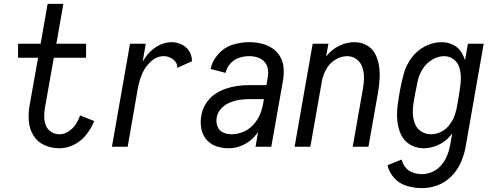

<svg xmlns="http://www.w3.org/2000/svg" viewBox="-20 -755 2540 988"><path d="M286 8Q245 8 209 -8Q173 -24 152.5 -57Q132 -90 128.5 -130.5Q125 -171 132 -211L176 -458H73V-530H189L225 -735H306L270 -530H423V-458H257L211 -199Q207 -176 207.5 -152.5Q208 -129 216.5 -108.5Q225 -88 243.5 -76Q262 -64 286 -64Q310 -64 332.5 -78.5Q355 -93 369.5 -115Q384 -137 392 -161L465 -132Q450 -95 424 -62Q398 -29 361 -10.5Q324 8 286 8Z M556 0 649 -530H730L714 -437Q719 -446 725 -455Q748 -491 785 -514.5Q822 -538 863 -538Q890 -538 915 -526Q940 -514 954 -491Q968 -468 968 -440L893 -406Q893 -432 871.5 -449Q850 -466 823 -466Q786 -466 755.5 -437.5Q725 -409 711 -374Q697 -340 690 -305L637 0Z M1158 8Q1124 8 1093 -2.5Q1062 -13 1041.5 -37.5Q1021 -62 1015.5 -95Q1010 -128 1016 -161Q1021 -191 1038 -219.5Q1055 -248 1082 -267.5Q1109 -287 1139 -297.5Q1169 -308 1199.5 -312.5Q1230 -317 1261 -317H1351L1358 -358Q1362 -380 1358 -401.5Q1354 -423 1340 -438Q1326 -453 1305.5 -459.5Q1285 -466 1262 -466Q1236 -466 1210 -457.5Q1184 -449 1165 -427.5Q1146 -406 1141 -380L1064 -400Q1072 -442 1103.5 -477Q1135 -512 1177.5 -525Q1220 -538 1262 -538Q1294 -538 1324.5 -531Q1355 -524 1380 -507.5Q1405 -491 1420.5 -465.5Q1436 -440 1439 -408.5Q1442 -377 1437 -345L1376 0H1295L1308 -76Q1305 -71 1301 -66Q1275 -31 1236.5 -11.5Q1198 8 1158 8ZM1172 -64Q1201 -64 1230.5 -76Q1260 -88 1282 -111.5Q1304 -135 1316.5 -163.5Q1329 -192 1334 -222L1338 -245H1261Q1236 -245 1211 -241Q1186 -237 1161 -226.5Q1136 -216 1117.5 -195.5Q1099 -175 1095 -150Q1091 -127 1099 -105Q1107 -83 1127.5 -73.5Q1148 -64 1172 -64Z M1496 0 1589 -530H1670L1658 -464Q1663 -469 1667 -475Q1694 -505 1730 -521.5Q1766 -538 1804 -538Q1837 -538 1865.5 -523Q1894 -508 1909 -480.5Q1924 -453 1929.5 -421Q1935 -389 1933.5 -355.5Q1932 -322 1927 -289L1876 0H1795L1848 -301Q1853 -329 1853 -356.5Q1853 -384 1844.5 -409Q1836 -434 1815 -450Q1794 -466 1766 -466Q1733 -466 1702.5 -446Q1672 -426 1657 -395Q1642 -367 1636 -337L1635 -331V-329L1577 0Z M2152 213Q2111 213 2073 201.5Q2035 190 2009 161.5Q1983 133 1974 95L2047 66Q2052 89 2067 107Q2082 125 2104.5 133Q2127 141 2152 141Q2179 141 2205.5 129Q2232 117 2251 94.5Q2270 72 2280.5 46.5Q2291 21 2296 -6L2307 -68Q2303 -63 2298 -57Q2272 -26 2235 -9Q2198 8 2160 8Q2122 8 2090 -11Q2058 -30 2043 -63.5Q2028 -97 2024.5 -134.5Q2021 -172 2026 -211Q2031 -250 2038 -289Q2046 -332 2057.5 -375Q2069 -418 2097 -456.5Q2125 -495 2167 -516.5Q2209 -538 2253 -538Q2286 -538 2314.5 -523Q2343 -508 2358 -480Q2367 -464 2373 -445L2388 -530H2469L2375 6Q2367 46 2350 84Q2333 122 2302 153Q2271 184 2231.5 198.5Q2192 213 2152 213ZM2198 -64Q2223 -64 2247.5 -75.5Q2272 -87 2289.5 -108.5Q2307 -130 2317 -154Q2324 -174 2329 -194L2338 -243L2346 -294Q2351 -322 2351.5 -350.5Q2352 -379 2344.5 -405.5Q2337 -432 2315.5 -449Q2294 -466 2266 -466Q2234 -466 2204 -448Q2174 -430 2155.5 -401Q2137 -372 2130 -340.5Q2123 -309 2117 -277Q2112 -250 2107.5 -222.5Q2103 -195 2104.5 -168Q2106 -141 2116 -116.5Q2126 -92 2148.5 -78Q2171 -64 2198 -64Z"/></svg>

Font: Iosevka SS08
Style: Italic
Weight: 400
Italic angle: -10°
Monospace: yes
Designer: Belleve Invis
Foundry: Belleve Invis
Version: 2.1.0; ttfautohint (v1.8.2)